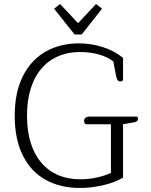

<svg xmlns="http://www.w3.org/2000/svg" viewBox="-20 -921 751 952"><path d="M248 -878 278 -901 367 -806 456 -901 486 -878 385 -750H350ZM53 -347Q53 -463 93.5 -543.5Q134 -624 206 -665Q278 -706 372 -706Q434 -706 492.5 -686.5Q551 -667 590 -634V-529Q590 -517 577 -517Q568 -517 563 -524Q558 -531 555 -547L542 -616Q513 -639 470 -651Q427 -663 378 -663Q297 -663 237.5 -626Q178 -589 146 -517.5Q114 -446 114 -347Q114 -198 184.5 -115Q255 -32 379 -32Q418 -32 458.5 -40.5Q499 -49 530 -64V-305H410Q397 -305 397 -322Q397 -332 404.5 -337.5Q412 -343 425 -343H655Q664 -343 664 -332Q664 -324 659 -320Q654 -316 642 -314L590 -305V-40Q547 -15 488.5 -2Q430 11 378 11Q280 11 207 -29Q134 -69 93.5 -149.5Q53 -230 53 -347Z"/></svg>

Font: Maitree Light
Style: Regular
Weight: 300
Designer: CadsonDemak Team
Foundry: CadsonDemak
Version: Version 1.001